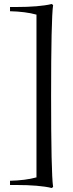

<svg xmlns="http://www.w3.org/2000/svg" viewBox="-20 -727 366 958"><path d="M58 -692Q176 -692 238 -707L245 -702Q235 -633 235 -248Q235 137 245 206L238 211Q176 196 58 196Q45 196 30 196V175Q108 173 162 158V-654Q108 -669 30 -671V-692Q45 -692 58 -692Z"/></svg>

Font: Almendra SC
Style: Bold
Weight: 700
Designer: Ana Sanfelippo
Foundry: Ana Sanfelippo
Version: Version 1.003